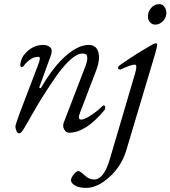

<svg xmlns="http://www.w3.org/2000/svg" viewBox="-20 -633 831 936"><path d="M757 -613Q772 -613 781.5 -600Q791 -587 791 -570Q791 -547 774.5 -530Q758 -513 736 -513Q721 -513 711 -525Q701 -537 701 -552Q701 -576 717 -594.5Q733 -613 757 -613ZM637 -270Q652 -318 637 -318Q619 -318 570 -295Q567 -293 561 -295Q555 -297 555 -300Q555 -308 564 -315Q643 -371 727 -418Q746 -428 746 -414Q746 -404 736 -370L595 102Q572 177 513.5 230Q455 283 400 283Q366 283 346 271.5Q326 260 326 245Q326 235 339 218Q352 201 362 201Q371 201 392.5 221.5Q414 242 439 242Q486 242 515 144ZM291 -36 396 -309Q406 -336 405.5 -350.5Q405 -365 399.5 -368Q394 -371 384 -372Q344 -374 281 -297Q256 -267 211.5 -198.5Q167 -130 138 -78Q94 2 84 12Q78 17 72 17Q65 17 60 5Q55 -7 55 -17Q55 -24 77 -84L164 -312Q169 -324 171 -331.5Q173 -339 174 -345Q175 -351 173 -353.5Q171 -356 166 -356Q129 -356 94 -310Q90 -305 85 -306Q80 -307 79 -314Q78 -323 83.5 -339.5Q89 -356 96 -364Q134 -413 189 -414Q213 -414 225.5 -401.5Q238 -389 227 -360L173 -212Q170 -205 174.5 -203.5Q179 -202 182 -208Q241 -309 301.5 -361.5Q362 -414 413 -414Q434 -414 447 -401.5Q460 -389 462.5 -359.5Q465 -330 446 -282L371 -86Q356 -50 376 -50Q390 -50 415.5 -66Q441 -82 457 -95.5Q473 -109 482 -118Q483 -119 485 -119Q493 -119 493 -110Q493 -102 489 -96Q398 14 317 14Q302 14 293 -2Q284 -18 291 -36Z"/></svg>

Font: EB Garamond 12
Style: Italic
Weight: 400
Italic angle: -17°
Version: Version 0.016; ttfautohint (v1.8.4)